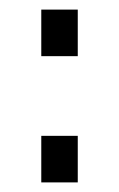

<svg xmlns="http://www.w3.org/2000/svg" viewBox="-20 -408 248 400"><path d="M142 -291H66V-388H142ZM142 -28H66V-125H142Z"/></svg>

Font: Gemunu Libre Light
Style: Regular
Weight: 300
Designer: Puspanada Ekanayake, Sola Matas, Pathum Egodawatta, Kosala Senevirathne
Foundry: mooniak
Version: Version 1.100